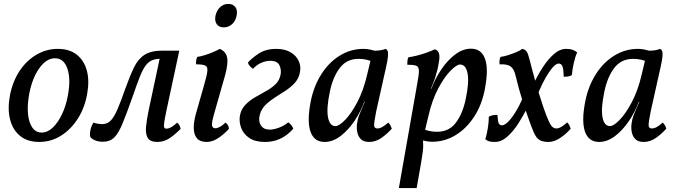

<svg xmlns="http://www.w3.org/2000/svg" viewBox="-20 -717 3461 982"><path d="M180 9Q120 9 82 -22.5Q44 -54 31 -108Q18 -162 31 -230Q45 -301 80 -354Q115 -407 166 -437Q217 -467 276 -467Q335 -467 372.5 -437.5Q410 -408 424 -356.5Q438 -305 426 -238Q414 -167 378.5 -111Q343 -55 292 -23Q241 9 180 9ZM193 -39Q223 -39 249.5 -64Q276 -89 296.5 -131.5Q317 -174 327 -228Q343 -311 325 -365Q307 -419 261 -419Q218 -419 182 -369.5Q146 -320 130 -240Q119 -182 123 -136.5Q127 -91 145 -65Q163 -39 193 -39Z M785 9Q748 9 735.5 -12Q723 -33 727 -70.5Q731 -108 741 -156L799 -428L811 -417Q780 -417 760 -409.5Q740 -402 725 -382Q710 -362 695 -324Q680 -286 659 -225Q628 -137 607 -86Q586 -35 564 -13.5Q542 8 506 8Q485 8 468 1.5Q451 -5 442 -16Q438 -30 442.5 -51.5Q447 -73 458 -90Q469 -86 481.5 -84Q494 -82 501 -82Q528 -82 545.5 -99.5Q563 -117 580 -156Q597 -195 620 -261Q644 -328 665 -371.5Q686 -415 719 -436.5Q752 -458 811 -458H897L832 -155Q823 -112 820 -91.5Q817 -71 820 -65Q823 -59 830 -59Q844 -59 859 -68.5Q874 -78 886 -90Q894 -83 898 -75.5Q902 -68 904 -58Q867 -21 840.5 -6Q814 9 785 9Z M1037 9Q1004 9 988 -9Q972 -27 971 -59.5Q970 -92 982 -135L1023 -279Q1038 -330 1040.5 -353Q1043 -376 1029.5 -382Q1016 -388 983 -388Q982 -399 983.5 -408.5Q985 -418 989 -426Q1005 -428 1027.5 -435Q1050 -442 1071 -451Q1092 -460 1104 -467Q1135 -454 1141.5 -423.5Q1148 -393 1131 -331L1076 -138Q1062 -89 1064.5 -75Q1067 -61 1081 -61Q1091 -61 1104.5 -68Q1118 -75 1133 -90Q1141 -85 1145.5 -77Q1150 -69 1151 -58Q1122 -27 1093.5 -9Q1065 9 1037 9ZM1124 -577Q1100 -577 1088.5 -593.5Q1077 -610 1082 -636Q1088 -664 1106 -680.5Q1124 -697 1147 -697Q1172 -697 1184 -680.5Q1196 -664 1190 -636Q1185 -610 1167 -593.5Q1149 -577 1124 -577Z M1335 9Q1284 9 1254 -12Q1224 -33 1213 -64Q1202 -95 1207 -125Q1213 -158 1234 -180Q1255 -202 1283 -218.5Q1311 -235 1339.5 -250.5Q1368 -266 1388.5 -285.5Q1409 -305 1415 -335Q1420 -359 1409.5 -382.5Q1399 -406 1362 -406Q1341 -406 1317 -396Q1293 -386 1274 -365Q1266 -370 1258 -379Q1250 -388 1248 -397Q1268 -420 1304 -443.5Q1340 -467 1393 -467Q1437 -467 1466.5 -449.5Q1496 -432 1508.5 -403.5Q1521 -375 1513 -342Q1506 -312 1485.5 -290.5Q1465 -269 1438.5 -252Q1412 -235 1385.5 -218Q1359 -201 1338 -180.5Q1317 -160 1309 -131Q1300 -99 1314 -76.5Q1328 -54 1359 -54Q1379 -54 1405.5 -63.5Q1432 -73 1454 -91Q1462 -87 1469.5 -77.5Q1477 -68 1480 -59Q1462 -38 1439.5 -22.5Q1417 -7 1391 1Q1365 9 1335 9Z M1952 -467Q1958 -465 1962 -457.5Q1966 -450 1964.5 -430.5Q1963 -411 1954 -371L1904 -147Q1893 -92 1893.5 -76Q1894 -60 1910 -60Q1922 -60 1934.5 -67Q1947 -74 1966 -90Q1973 -83 1977 -75.5Q1981 -68 1984 -59Q1959 -31 1930 -11Q1901 9 1868 9Q1840 9 1826 -5Q1812 -19 1807.5 -40Q1803 -61 1806 -83.5Q1809 -106 1815 -123Q1819 -133 1825.5 -149Q1832 -165 1839 -181Q1846 -197 1850 -205L1886 -346L1889 -458Q1905 -457 1923 -459.5Q1941 -462 1952 -467ZM1904 -454 1887 -400Q1872 -408 1853 -412Q1834 -416 1814 -416Q1753 -416 1717.5 -369Q1682 -322 1667 -248Q1649 -163 1657.5 -117.5Q1666 -72 1696 -72Q1714 -72 1745 -103.5Q1776 -135 1807.5 -194.5Q1839 -254 1858 -336L1877 -416L1924 -409L1869 -196H1843Q1825 -146 1793 -98.5Q1761 -51 1721.5 -21Q1682 9 1640 9Q1615 9 1597 -3Q1579 -15 1569 -41Q1559 -67 1559 -107Q1559 -147 1570 -202Q1586 -279 1624.5 -339Q1663 -399 1718.5 -433Q1774 -467 1839 -467Q1856 -467 1875 -463Q1894 -459 1904 -454Z M2020 245 2114 -289Q2123 -336 2122.5 -356Q2122 -376 2108.5 -381Q2095 -386 2063 -386Q2063 -397 2064 -407Q2065 -417 2069 -424Q2085 -426 2111.5 -432.5Q2138 -439 2164 -448.5Q2190 -458 2204 -465Q2220 -460 2225 -444.5Q2230 -429 2225 -401Q2222 -381 2217.5 -362Q2213 -343 2207 -324Q2201 -305 2193 -286L2181 -256L2140 -26Q2145 1 2144.5 29.5Q2144 58 2134 114L2111 245ZM2125 -5 2142 -59Q2157 -51 2176 -47Q2195 -43 2215 -43Q2277 -43 2312 -90Q2347 -137 2362 -211Q2380 -296 2371.5 -341.5Q2363 -387 2333 -387Q2316 -387 2284.5 -355.5Q2253 -324 2221.5 -265Q2190 -206 2171 -123L2152 -43L2105 -50L2160 -263H2186Q2205 -314 2236.5 -361Q2268 -408 2307.5 -438Q2347 -468 2389 -468Q2414 -468 2432 -456Q2450 -444 2460 -418Q2470 -392 2470 -352.5Q2470 -313 2459 -257Q2444 -180 2405 -120Q2366 -60 2310.5 -26Q2255 8 2190 8Q2174 8 2154.5 4Q2135 0 2125 -5Z M2651 -467Q2666 -464 2673.5 -453.5Q2681 -443 2688 -414Q2696 -383 2704 -353Q2712 -323 2720 -294L2730 -259Q2745 -210 2759 -169Q2773 -128 2786 -99Q2797 -74 2806.5 -67Q2816 -60 2826 -60Q2837 -60 2849.5 -67Q2862 -74 2881 -91Q2888 -84 2892 -76Q2896 -68 2899 -59Q2875 -31 2844.5 -11Q2814 9 2785 9Q2753 9 2737 -2.5Q2721 -14 2710 -40Q2698 -68 2687 -99.5Q2676 -131 2665 -162L2654 -196Q2643 -231 2633.5 -265.5Q2624 -300 2617 -330Q2609 -365 2591 -377.5Q2573 -390 2535 -388Q2534 -399 2535 -408.5Q2536 -418 2540 -426Q2557 -428 2579 -435Q2601 -442 2621 -450.5Q2641 -459 2651 -467ZM2876 -467Q2895 -467 2908 -462.5Q2921 -458 2932 -449Q2922 -427 2914.5 -394Q2907 -361 2905 -333Q2888 -323 2863 -325Q2862 -369 2855.5 -380.5Q2849 -392 2838 -392Q2824 -392 2807 -372.5Q2790 -353 2772 -322Q2754 -291 2739 -255.5Q2724 -220 2715 -188L2685 -229Q2694 -256 2713 -296Q2732 -336 2757.5 -375Q2783 -414 2813 -440.5Q2843 -467 2876 -467ZM2480 -120Q2488 -125 2500 -127.5Q2512 -130 2524 -129Q2526 -94 2531.5 -85Q2537 -76 2547 -76Q2564 -76 2588 -104Q2612 -132 2635 -176.5Q2658 -221 2672 -270L2702 -229Q2693 -202 2674 -162Q2655 -122 2629.5 -83Q2604 -44 2574 -17.5Q2544 9 2511 9Q2493 9 2482.5 6Q2472 3 2462 -5Q2467 -20 2471 -39.5Q2475 -59 2477.5 -80Q2480 -101 2480 -120Z M3356 -467Q3362 -465 3366 -457.5Q3370 -450 3368.5 -430.5Q3367 -411 3358 -371L3308 -147Q3297 -92 3297.5 -76Q3298 -60 3314 -60Q3326 -60 3338.5 -67Q3351 -74 3370 -90Q3377 -83 3381 -75.5Q3385 -68 3388 -59Q3363 -31 3334 -11Q3305 9 3272 9Q3244 9 3230 -5Q3216 -19 3211.5 -40Q3207 -61 3210 -83.5Q3213 -106 3219 -123Q3223 -133 3229.5 -149Q3236 -165 3243 -181Q3250 -197 3254 -205L3290 -346L3293 -458Q3309 -457 3327 -459.5Q3345 -462 3356 -467ZM3308 -454 3291 -400Q3276 -408 3257 -412Q3238 -416 3218 -416Q3157 -416 3121.5 -369Q3086 -322 3071 -248Q3053 -163 3061.5 -117.5Q3070 -72 3100 -72Q3118 -72 3149 -103.5Q3180 -135 3211.5 -194.5Q3243 -254 3262 -336L3281 -416L3328 -409L3273 -196H3247Q3229 -146 3197 -98.5Q3165 -51 3125.5 -21Q3086 9 3044 9Q3019 9 3001 -3Q2983 -15 2973 -41Q2963 -67 2963 -107Q2963 -147 2974 -202Q2990 -279 3028.5 -339Q3067 -399 3122.5 -433Q3178 -467 3243 -467Q3260 -467 3279 -463Q3298 -459 3308 -454Z"/></svg>

Font: Vollkorn
Style: Italic
Weight: 400
Italic angle: -11°
Designer: Friedrich Althausen
Foundry: Friedrich Althausen
Version: Version 5.001